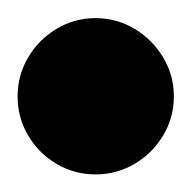

<svg xmlns="http://www.w3.org/2000/svg" viewBox="-57 -398 215 215"><path d="M-37.3 -290Q-37.3 -266.3 -25.5 -246.3Q-13.7 -226.3 6.3 -214.5Q26.3 -202.7 50 -202.7Q73.7 -202.7 93.7 -214.5Q113.7 -226.3 125.7 -246.3Q137.7 -266.3 137.7 -290Q137.7 -313.7 125.7 -333.7Q113.7 -353.7 93.7 -365.7Q73.7 -377.7 50 -377.7Q26.3 -377.7 6.3 -365.7Q-13.7 -353.7 -25.5 -333.7Q-37.3 -313.7 -37.3 -290Z"/></svg>

Font: Linefont Thin
Style: Regular
Weight: 100
Monospace: yes
Version: Version 3.002;gftools[0.9.33]